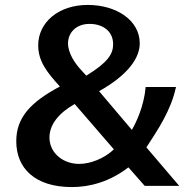

<svg xmlns="http://www.w3.org/2000/svg" viewBox="-20 -754 792 779"><path d="M336 -734C217 -734 135 -663 135 -570C135 -506 170 -461 223 -403C105 -340 46 -278 46 -181C46 -72 121 5 272 5C345 5 426 -17 501 -75L567 0H707L574 -156C620 -227 674 -306 694 -401H571C564 -322 532 -256 515 -227L382 -384C503 -452 547 -521 547 -578C547 -672 452 -734 336 -734ZM341 -657C390 -658 439 -633 439 -574C439 -535 417 -500 330 -447L311 -468C286 -494 256 -537 256 -578C256 -620 287 -656 341 -657ZM283 -332 442 -148C403 -111 347 -89 301 -89C242 -89 187 -126 181 -187C176 -249 223 -298 283 -332Z"/></svg>

Font: United Sans SemiBold
Style: Regular
Weight: 600
Designer: Pablo Impallari, Rodrigo Fuenzalida (Modified by Dan O. Williams)
Version: Version 1.000;PS 001.000;hotconv 1.0.88;makeotf.lib2.5.64775